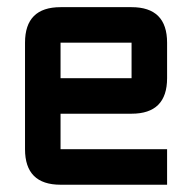

<svg xmlns="http://www.w3.org/2000/svg" viewBox="-20 -508 528 528"><path d="M146.5 -488.3H341.8Q439.5 -488.3 439.5 -390.6V-293Q439.5 -195.3 341.8 -195.3H146.5V-97.7H439.5V0H146.5Q48.8 0 48.8 -97.7V-390.6Q48.8 -488.3 146.5 -488.3ZM341.8 -390.6H146.5V-293H341.8Z"/></svg>

Font: BabelStone Runic Elder Futhark
Style: Regular
Weight: 400
Designer: Andrew West
Foundry: BabelStone
Version: Version 3.005 March 14, 2022